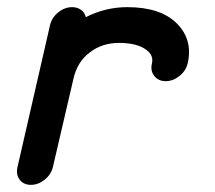

<svg xmlns="http://www.w3.org/2000/svg" viewBox="-20 -497 600 537"><path d="M120 -427Q125 -448 143 -462.5Q161 -477 182 -477Q196 -477 206.5 -469.5Q217 -462 220 -449Q275 -477 336 -477Q429 -477 474.5 -431.5Q520 -386 505 -320Q505 -320 505 -320Q500 -299 482 -284.5Q464 -270 443.5 -270Q423 -270 411.5 -284.5Q400 -299 405 -320Q405 -320 405 -320Q410 -342 390 -357Q364 -377 313 -377Q266 -377 232 -351Q196 -325 185 -275L128 -30Q123 -9 105 5.5Q87 20 66.5 20Q46 20 35 5.5Q24 -9 29 -30Z"/></svg>

Font: Brass Mono
Style: Bold Italic
Weight: 700
Italic angle: -13°
Monospace: yes
Version: Version 1.000; ttfautohint (v1.8.3) -l 8 -r 50 -G 200 -x 14 